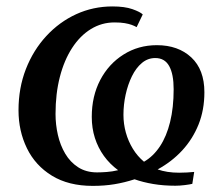

<svg xmlns="http://www.w3.org/2000/svg" viewBox="-20 -582 706 612"><path d="M275.5 10.5Q198.5 10.5 145.5 -22Q92.5 -54.5 65.8 -109.5Q39 -164.5 39 -230.5Q39 -301.5 62.5 -361.8Q86 -422 127.5 -467Q169 -512 223 -536.8Q277 -561.5 338.5 -561.5Q377.5 -561.5 402.2 -552.8Q427 -544 435 -536L415.5 -495.5Q408.5 -499.5 399.5 -502.8Q390.5 -506 377.8 -508.2Q365 -510.5 345 -510.5Q304 -510.5 269.5 -489.2Q235 -468 209.8 -429Q184.5 -390 170.8 -336.8Q157 -283.5 157 -218.5Q157 -185 164.5 -152Q172 -119 188 -92Q204 -65 229.2 -48.8Q254.5 -32.5 289.5 -32.5Q303 -32.5 320.2 -33.8Q337.5 -35 356.5 -39.5Q330 -59 311.2 -85Q292.5 -111 282.5 -142.2Q272.5 -173.5 272.5 -209.5Q272.5 -275.5 299.5 -327Q326.5 -378.5 373.8 -408.2Q421 -438 480 -438Q548 -438 589.8 -399Q631.5 -360 631.5 -288Q631.5 -231.5 612.8 -185Q594 -138.5 560.8 -102.5Q527.5 -66.5 482.5 -42Q496.5 -37 514 -34.2Q531.5 -31.5 551 -31.5Q561.5 -31.5 576 -32.2Q590.5 -33 599 -34L593 4Q585 6 568.8 8Q552.5 10 539 10Q501 10 468.5 4.5Q436 -1 409 -10.5Q376.5 0 344.8 5.2Q313 10.5 275.5 10.5ZM475 -397Q451 -397 432.2 -381.2Q413.5 -365.5 400.5 -339Q387.5 -312.5 380.5 -280.5Q373.5 -248.5 373.5 -216Q373.5 -187 381.2 -159.2Q389 -131.5 403.5 -107.8Q418 -84 439 -66.5Q468.5 -83.5 489.8 -115.5Q511 -147.5 522.2 -193.2Q533.5 -239 533.5 -297.5Q533.5 -346 519.2 -371.5Q505 -397 475 -397Z"/></svg>

Font: Merriweather 36pt Medium
Style: Italic
Weight: 500
Italic angle: -7.8°
Version: Version 2.101